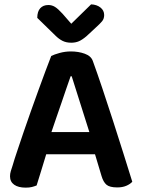

<svg xmlns="http://www.w3.org/2000/svg" viewBox="-20 -851 650 881"><path d="M416 -143H192Q181 -106 168.5 -66Q156 -26 148 0Q138 4 126.5 7Q115 10 98 10Q64 10 45 -3.5Q26 -17 26 -42Q26 -54 29.5 -65.5Q33 -77 38 -92Q46 -120 59.5 -159.5Q73 -199 88.5 -245.5Q104 -292 122 -341.5Q140 -391 156.5 -437.5Q173 -484 188.5 -524.5Q204 -565 215 -594Q228 -601 253.5 -608Q279 -615 305 -615Q340 -615 369 -604.5Q398 -594 406 -571Q426 -516 450 -444.5Q474 -373 498.5 -297Q523 -221 546 -148Q569 -75 587 -17Q577 -6 559.5 1.5Q542 9 518 9Q483 9 468.5 -3.5Q454 -16 446 -43ZM304 -501Q295 -476 284.5 -445Q274 -414 262.5 -380.5Q251 -347 239 -312.5Q227 -278 216 -245H390L309 -501ZM398 -831Q424 -830 441 -816.5Q458 -803 458 -782Q458 -765 448.5 -753.5Q439 -742 420 -725L377 -685Q357 -668 341.5 -661.5Q326 -655 307 -655Q284 -655 267 -663.5Q250 -672 234 -688L151 -769Q151 -798 164.5 -813Q178 -828 202 -828Q218 -828 232 -819.5Q246 -811 267 -788L307 -742Z"/></svg>

Font: Baloo 2 SemiBold
Style: Regular
Weight: 600
Designer: Sarang Kulkarni and Ek Type
Foundry: Ek Type
Version: Version 1.640;hotconv 1.0.111;makeotfexe 2.5.65597; ttfautoh